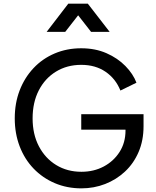

<svg xmlns="http://www.w3.org/2000/svg" viewBox="-20 -1022 857 1054"><path d="M427 12Q348 12 281 -16.5Q214 -45 164.5 -96.5Q115 -148 88 -218.5Q61 -289 61 -372Q61 -456 88 -526Q115 -596 164 -648Q213 -700 280 -728.5Q347 -757 426 -757Q503 -757 564.5 -730Q626 -703 668.5 -659.5Q711 -616 729 -568L641 -525Q615 -590 559.5 -628Q504 -666 426 -666Q348 -666 287.5 -629Q227 -592 193 -526Q159 -460 159 -372Q159 -285 193.5 -219Q228 -153 288.5 -116Q349 -79 427 -79Q495 -79 549.5 -108Q604 -137 636.5 -188Q669 -239 669 -306V-310H426V-395H768V-329Q768 -251 741 -188Q714 -125 666.5 -80.5Q619 -36 557.5 -12Q496 12 427 12ZM236 -847 355 -1002H462L582 -847H480L409 -938L338 -847Z"/></svg>

Font: Pitagon Sans Text Medium
Style: Regular
Weight: 500
Designer: Travis Tran
Foundry: Pitagon
Version: Version 1.000; ttfautohint (v1.8.4.7-5d5b);gftools[0.9.26]